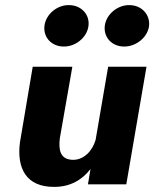

<svg xmlns="http://www.w3.org/2000/svg" viewBox="-20 -721 603 751"><path d="M390 -621C384 -575 418 -539 465 -539C511 -538 557 -574 563 -619C568 -665 533 -701 486 -701C441 -702 396 -666 390 -621ZM154 -621C148 -575 182 -539 229 -539C275 -538 320 -574 326 -619C332 -665 297 -701 250 -701C204 -702 160 -666 154 -621ZM214 -180 263 -460H108L58 -164C45 -63 82 11 193 10C255 10 302 -18 334 -60L324 0H474L553 -460H403L354 -174C342 -132 308 -93 261 -96C214 -99 209 -137 214 -180Z"/></svg>

Font: Jost*
Style: Bold Italic
Weight: 700
Italic angle: -10°
Version: Version 3.7